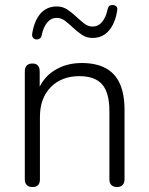

<svg xmlns="http://www.w3.org/2000/svg" viewBox="-20 -748 600 774"><path d="M111 6Q96 6 88 -2Q80 -10 80 -25V-460Q80 -476 88 -484Q96 -492 111 -492Q125 -492 132.5 -484Q140 -476 140 -460V-366L129 -372Q149 -432 197.5 -463Q246 -494 309 -494Q367 -494 405.5 -473.5Q444 -453 463 -411Q482 -369 482 -306V-25Q482 -10 474 -2Q466 6 452 6Q437 6 429 -2Q421 -10 421 -25V-301Q421 -374 392 -407.5Q363 -441 300 -441Q228 -441 184.5 -396.5Q141 -352 141 -277V-25Q141 6 111 6ZM127 -589Q118 -590 113 -596Q108 -602 110 -614Q114 -638 122 -658Q130 -678 142.5 -692.5Q155 -707 171.5 -714.5Q188 -722 209 -722Q233 -722 251.5 -709.5Q270 -697 286.5 -681.5Q303 -666 319 -653.5Q335 -641 353 -641Q376 -641 391.5 -659.5Q407 -678 414 -711Q416 -720 421 -724Q426 -728 435 -728Q444 -727 449.5 -721.5Q455 -716 452 -703Q447 -671 434 -646.5Q421 -622 401 -608.5Q381 -595 353 -595Q329 -595 310.5 -607.5Q292 -620 275.5 -635.5Q259 -651 243 -663.5Q227 -676 209 -676Q186 -676 170.5 -657.5Q155 -639 148 -606Q147 -598 141.5 -593.5Q136 -589 127 -589Z"/></svg>

Font: Nunito ExtraLight Light
Style: Regular
Weight: 300
Version: Version 3.602